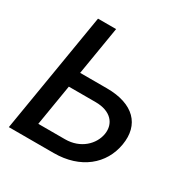

<svg xmlns="http://www.w3.org/2000/svg" viewBox="-166 -867 978 1008"><g transform="rotate(30 323.5 -363.5)"><path d="M21.7 0H294C455.6 0 563.2 -90.2 584.9 -220.5C606.9 -350.5 527.7 -433.9 365.8 -433.9H203.5L252.1 -727.3H142.4ZM147 -92.3 188.2 -341.6H350.5C444.2 -341.6 487.2 -287.6 476.6 -221.9C465.6 -154.5 403.1 -92.3 309.3 -92.3Z"/></g></svg>

Font: Margiela Sans Medium
Style: Italic
Weight: 500
Italic angle: -9.39999°
Designer: Stefan Endress, Andreas Faust
Version: Version 1.100;FEAKit 1.0